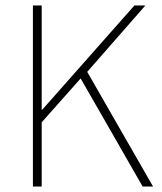

<svg xmlns="http://www.w3.org/2000/svg" viewBox="-20 -680 590 700"><path d="M100 0V-660H132V-280H134L470 -660H510L298 -418L538 0H500L274 -394L132 -234V0Z"/></svg>

Font: Source Sans 3
Style: Regular
Weight: 200
Designer: Paul D. Hunt
Foundry: Adobe
Version: Version 3.046;hotconv 1.0.118;makeotfexe 2.5.65603